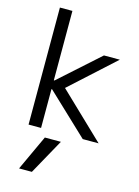

<svg xmlns="http://www.w3.org/2000/svg" viewBox="-145 -809 839 1157"><g transform="rotate(15 275.0 -230.0)"><path d="M173 270H93L195 50H295ZM80 0V-730H158V-297H162L411 -520H510L235 -270L517 0H418L162 -242H158V0Z"/></g></svg>

Font: M PLUS Code Latin SemiExpanded
Style: Regular
Weight: 400
Width: 6
Designer: Coji Morishita
Foundry: UNDERFOREST DESIGN
Version: Version 1.002; ttfautohint (v1.8.3)